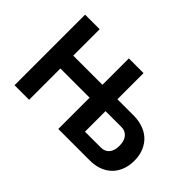

<svg xmlns="http://www.w3.org/2000/svg" viewBox="-93 -765 1006 1006"><g transform="rotate(45 410.0 -261.5)"><path d="M67.9 -522.9H175.8V-327.1H392.1V-522.9H501V-329.1H625Q656.2 -329.1 688.5 -318.4Q719.7 -308.1 742.2 -287.6Q765.1 -267.1 778.3 -235.8Q792 -204.1 792 -164.1Q792 -123.5 778.3 -91.8Q765.1 -60.5 742.7 -40.5Q719.7 -20 689.5 -9.8Q660.2 0 626 0H392.1V-231.9H175.8V0H67.9ZM619.1 -88.9Q647.5 -88.9 664.1 -107.9Q681.2 -127.4 681.2 -164.1Q681.2 -202.1 663.6 -221.7Q646 -241.2 620.1 -241.2H501V-88.9Z"/></g></svg>

Font: Rising Sun DemiBold
Style: DemiBold
Weight: 600
Designer: Matt McInerney, Pablo Impallari, Rodrigo Fuenzalida
Foundry: Matt McInerney, Pablo Impallari, Rodrigo Fuenzalida
Version: Version 1.000